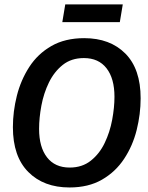

<svg xmlns="http://www.w3.org/2000/svg" viewBox="-20 -835 669 868"><path d="M294.2 12.5Q177.5 12.5 107.9 -57.5Q38.3 -127.5 38.3 -260Q38.3 -330.8 56.2 -402.1Q74.2 -473.3 112.5 -532.5Q150.8 -591.7 212.5 -627.1Q274.2 -662.5 360.8 -662.5Q477.5 -662.5 546.7 -592.9Q615.8 -523.3 615.8 -390.8Q615.8 -319.2 597.9 -247.5Q580 -175.8 541.2 -117.1Q502.5 -58.3 441.2 -22.9Q380 12.5 294.2 12.5ZM295 -77.5Q351.7 -77.5 390.8 -108.8Q430 -140 453.3 -188.8Q476.7 -237.5 487.1 -293.3Q497.5 -349.2 497.5 -397.5Q497.5 -480 461.7 -526.2Q425.8 -572.5 359.2 -572.5Q302.5 -572.5 263.8 -541.7Q225 -510.8 201.2 -462.1Q177.5 -413.3 167.1 -357.5Q156.7 -301.7 156.7 -252.5Q156.7 -170 192.5 -123.8Q228.3 -77.5 295 -77.5ZM261.7 -735 275 -815H535L521.7 -735Z"/></svg>

Font: Familjen Grotesk GF Medium
Style: Italic
Weight: 500
Designer: Anders Wikstroem, Jonas Baeckman, Matilda Gysing, Kristian Moeller
Foundry: Familjen STHML AB
Version: Version 2.000; Beta; Release 4; Build 6